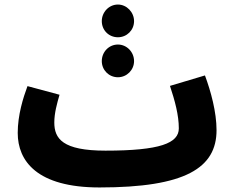

<svg xmlns="http://www.w3.org/2000/svg" viewBox="-20 -804 1023 845"><path d="M499 -640C538 -640 570 -671 570 -711C570 -750 538 -784 499 -784C459 -784 428 -750 428 -711C428 -671 459 -640 499 -640ZM499 -464C538 -464 570 -496 570 -535C570 -575 538 -608 499 -608C459 -608 428 -575 428 -535C428 -496 459 -464 499 -464ZM418 21C796 21 933 -65 933 -231C933 -311 908 -402 882 -472L728 -426C750 -360 767 -297 767 -239C767 -174 685 -141 444 -141C255 -141 219 -194 219 -265C219 -306 231 -349 242 -387L101 -425C82 -374 58 -298 58 -219C58 -96 142 21 418 21Z"/></svg>

Font: Noto Sans Arabic UI XCn Bk
Style: Regular
Weight: 900
Width: 2
Designer: Monotype Design Team, Nadine Chahine and Nizar Qandah
Foundry: Monotype Imaging Inc.
Version: Version 2.010